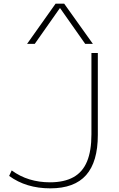

<svg xmlns="http://www.w3.org/2000/svg" viewBox="-20 -1020 651 1050"><path d="M255 10Q123 10 30 -58L44 -88Q89 -55 141.5 -39Q194 -23 253 -23Q331 -23 381.5 -51Q432 -79 456 -137Q480 -195 480 -285V-730H515V-282Q515 -135 451 -62.5Q387 10 255 10ZM128 -780 284 -1000H331L488 -780H446L309 -975H307L170 -780Z"/></svg>

Font: M PLUS 2 ExtraLight
Style: Regular
Weight: 250
Designer: Coji Morishita
Foundry: UNDERFOREST DESIGN
Version: Version 1.001